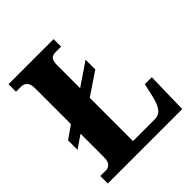

<svg xmlns="http://www.w3.org/2000/svg" viewBox="-195 -845 976 976"><g transform="rotate(-45 293.0 -357.0)"><path d="M21 0V-54H63Q78 -54 90 -66.5Q102 -79 102 -111V-277L33 -230V-298L102 -346V-601Q102 -635 89 -647.5Q76 -660 57 -660H21V-714H345V-660H306Q282 -660 273 -647.5Q264 -635 264 -604V-442L386 -525V-455L264 -373V-62H423Q449 -62 466 -82.5Q483 -103 494 -149L511 -224H561L556 0Z"/></g></svg>

Font: Noto Serif Tamil Condensed ExtraBold
Style: Regular
Weight: 800
Width: 3
Designer: Indian Type Foundry, Tom Grace, and the Monotype Design Team
Foundry: Monotype Imaging Inc.
Version: Version 2.004; ttfautohint (v1.8.4.7-5d5b)